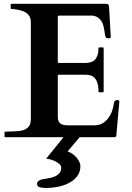

<svg xmlns="http://www.w3.org/2000/svg" viewBox="-20 -708 679 991"><path d="M3.4 -24.9Q3.4 -25.4 3.9 -27.1Q4.4 -28.8 7.3 -28.8H18.1Q38.6 -30.3 60.1 -30.5Q81.5 -30.8 99.1 -35.9Q116.7 -41 127.9 -54Q139.2 -66.9 139.2 -94.2V-594.2Q139.2 -613.3 131.3 -625.2Q123.5 -637.2 110.8 -644.5Q98.1 -651.9 82 -655.5Q65.9 -659.2 49.3 -661.6H39.1Q36.6 -661.6 35.9 -663.1Q35.2 -664.6 35.2 -665.5V-684.6Q35.2 -685.5 35.9 -687Q36.6 -688.5 39.1 -688.5H525.4Q534.2 -688.5 538.1 -685.3Q542 -682.1 543 -671.4L551.8 -515.1Q551.8 -512.7 547.6 -511.5Q543.5 -510.3 540 -510.3Q536.1 -510.3 532.2 -511.2Q528.3 -512.2 526.9 -514.2Q523.4 -519 522 -528.6Q520.5 -538.1 518.8 -549.8Q517.1 -561.5 513.9 -574.2Q510.7 -586.9 504.4 -597.7Q498 -608.4 487.1 -616.5Q476.1 -624.5 459 -627.4H284.7Q278.3 -627.4 278.3 -621.1V-388.2Q278.3 -383.3 283.2 -383.3H422.9Q435.1 -383.3 447 -386.5Q459 -389.6 468 -397.9Q477.1 -406.2 482.7 -421.1Q488.3 -436 488.3 -459.5Q488.3 -463.4 492.2 -463.4H511.2Q515.1 -463.4 515.1 -459.5V-235.8Q515.1 -233.4 513.7 -232.7Q512.2 -231.9 511.2 -231.9H492.2Q489.7 -231.9 489 -233.4Q488.3 -234.9 488.3 -235.8Q488.3 -263.2 482.7 -280Q477.1 -296.9 467.8 -306.4Q458.5 -315.9 446.5 -319.1Q434.6 -322.3 421.4 -322.3H283.2Q278.3 -322.3 278.3 -317.4V-104Q278.3 -89.8 282.7 -81.3Q287.1 -72.8 294.7 -68.4Q302.2 -64 312 -62.5Q321.8 -61 332.5 -61H465.8Q494.1 -61 513.2 -74Q532.2 -86.9 543.9 -105.5Q555.7 -124 561.3 -144Q566.9 -164.1 568.4 -178.2Q569.3 -184.6 574.7 -188.2Q580.1 -191.9 586.9 -191.9Q589.4 -191.9 592.8 -189.9Q596.2 -188 596.2 -185.5L580.1 -6.8Q579.1 -4.4 577.4 -2.2Q575.7 0 573.2 0H7.3Q4.4 0 3.9 -1.7Q3.4 -3.4 3.4 -3.9V-10.7ZM397.5 -7.3 329.1 73.2Q348.1 80.6 360.8 91.3Q373.5 102.1 381.1 112.8Q388.7 123.5 391.8 133.3Q395 143.1 395 148.9Q395 179.2 378.9 200.7Q362.8 222.2 337.2 235.8Q311.5 249.5 280 255.9Q248.5 262.2 217.3 262.2Q197.8 262.2 184.3 258.3Q170.9 254.4 170.9 238.8Q170.9 234.9 175.5 229.2Q180.2 223.6 189.9 219.7Q193.8 218.3 201.2 217Q208.5 215.8 216.8 214.4Q228.5 212.4 242.4 209.5Q256.3 206.5 268.1 200.4Q279.8 194.3 287.8 184.3Q295.9 174.3 295.9 158.2Q295.9 147.5 287.1 139.2Q278.3 130.9 266.1 124.8Q253.9 118.7 240.7 115.2Q227.5 111.8 218.3 110.8L314 -7.3Z"/></svg>

Font: Cardo
Style: Bold
Weight: 700
Designer: David J. Perry
Foundry: David J. Perry
Version: Version 1.0011